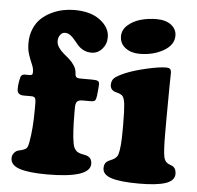

<svg xmlns="http://www.w3.org/2000/svg" viewBox="-52 -761 848 827"><g transform="rotate(5 372.5 -347.5)"><path d="M83.5 -321.3H51.3Q22.9 -321.3 22.9 -346.7Q22.9 -374 30.3 -399.9Q34.2 -411.6 48.3 -411.6H67.9Q76.2 -411.6 79.1 -414.3Q82 -417 82 -425.3V-426.8Q82 -441.9 74.5 -458.7Q66.9 -475.6 59.3 -498Q51.8 -520.5 51.8 -548.3Q51.8 -582 63.5 -609.9Q75.2 -637.7 94.2 -655.5Q113.3 -673.3 137.9 -685.3Q162.6 -697.3 187.5 -702.4Q212.4 -707.5 236.8 -707.5Q308.1 -707.5 349.1 -676Q390.1 -644.5 390.1 -603Q390.1 -572.8 371.3 -551.8Q352.5 -530.8 325.7 -530.8Q306.2 -530.8 291 -538.6Q275.9 -546.4 266.1 -557.4Q256.3 -568.4 247.8 -579.3Q239.3 -590.3 228.5 -598.1Q217.8 -606 205.1 -606Q192.9 -606 184.6 -595Q176.3 -584 176.3 -568.4Q176.3 -553.7 185.1 -540.8Q193.8 -527.8 206.5 -517.1Q219.2 -506.3 231.9 -495.4Q244.6 -484.4 254.4 -469.2Q264.2 -454.1 265.1 -436.5L265.6 -430.7Q267.1 -420.9 272.7 -418.2Q278.3 -415.5 289.6 -415.5H336.9Q355.5 -415.5 362.8 -412.4Q370.1 -409.2 370.1 -397.5Q370.1 -386.7 365.7 -347.2Q363.8 -332 359.1 -327.1Q354.5 -322.3 340.8 -322.3H305.7Q288.1 -322.3 281.7 -314.7Q275.4 -307.1 275.4 -288.1V-268.6Q275.4 -175.3 283.7 -132.8Q288.1 -107.4 306.2 -97.7Q314.5 -93.3 329.1 -90.8Q343.8 -88.4 349.6 -85Q366.7 -75.7 366.7 -53.7Q366.7 8.3 180.2 8.3Q103 8.3 62.7 -4.6Q22.5 -17.6 22.5 -48.3Q22.5 -59.1 28.3 -67.9Q34.2 -76.7 41.5 -80.6Q46.4 -83 57.4 -85.4Q68.4 -87.9 75.2 -91.3Q83.5 -94.7 87.2 -102.3Q90.8 -109.9 93.3 -125Q104 -183.6 104 -266.6V-293.9Q104 -309.1 100.1 -315.2Q96.2 -321.3 83.5 -321.3ZM446.3 -612.8Q446.3 -640.6 469.7 -661.1Q493.2 -681.6 525.6 -690.4Q558.1 -699.2 592.8 -699.2Q632.8 -699.2 656.2 -681.2Q679.7 -663.1 679.7 -634.8Q679.7 -594.7 635.5 -569.3Q591.3 -543.9 531.7 -543.9Q495.6 -543.9 470.9 -562.5Q446.3 -581.1 446.3 -612.8ZM488.8 -208V-237.8Q488.8 -293.9 485.6 -322.8Q482.4 -351.6 471.7 -359.9Q464.8 -365.2 451.7 -368.7Q438.5 -372.1 435.5 -374Q420.9 -382.8 420.9 -399.4Q420.9 -418.9 432.4 -429.7Q443.8 -440.4 479 -455.6Q514.2 -470.2 568.4 -482.7Q622.6 -495.1 650.9 -495.1Q664.1 -495.1 669.2 -490.2Q674.3 -485.4 674.3 -472.2Q674.3 -464.8 673.3 -411.9Q672.4 -358.9 672.4 -282.2V-210.4Q672.4 -136.7 677.7 -111.3Q681.6 -91.8 694.3 -84.5Q698.7 -81.5 707.3 -78.4Q715.8 -75.2 719.7 -72.3Q731.9 -63 731.9 -42Q731.9 -12.7 693.8 0.2Q655.8 13.2 578.6 13.2Q499.5 13.2 460.2 1Q420.9 -11.2 420.9 -40Q420.9 -59.6 432.6 -68.4Q437.5 -72.3 447.8 -76.7Q458 -81.1 460.4 -82.5Q475.6 -91.3 480 -105.5Q488.8 -135.3 488.8 -208Z"/></g></svg>

Font: Cooper* ExtraBold
Style: Regular
Weight: 800
Designer: Owen Earl
Foundry: indestructible type*
Version: Version 0.001